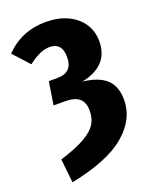

<svg xmlns="http://www.w3.org/2000/svg" viewBox="-161 -796 790 996"><g transform="rotate(-20 234.0 -298.5)"><path d="M444 -524Q444 -389 290 -357Q376 -348 418.5 -309Q461 -270 461 -194Q461 -88 365 -6.5Q269 75 63 116L49 -15Q139 -43 187.5 -71Q236 -99 255 -130Q274 -161 274 -203Q274 -248 249 -270Q224 -292 171 -292H107L127 -419H174Q259 -419 259 -504Q259 -584 190 -584Q138 -584 72 -532L-8 -620Q82 -713 216 -713Q284 -713 335.5 -689Q387 -665 415.5 -622.5Q444 -580 444 -524Z"/></g></svg>

Font: Fira Sans Condensed ExtraBold
Style: Regular
Weight: 800
Width: 3
Designer: Carrois Corporate & Edenspiekermann AG
Foundry: Carrois Corporate GbR & Edenspiekermann AG
Version: Version 4.203